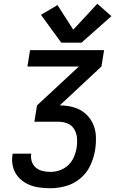

<svg xmlns="http://www.w3.org/2000/svg" viewBox="-20 -1002 616 1022"><path d="M248 0Q289 0 330.5 -11.5Q372 -23 407 -52Q442 -81 460.5 -121Q479 -161 486 -202Q492 -239 490.5 -276Q489 -313 474 -345Q459 -377 432 -399.5Q405 -422 370 -431.5Q335 -441 298 -441L520 -648L534 -735H140L126 -648H400L177 -441L163 -354H291Q317 -354 340 -344.5Q363 -335 375.5 -313.5Q388 -292 390 -266.5Q392 -241 388 -215Q384 -191 373.5 -166.5Q363 -142 343 -123Q323 -104 298 -95.5Q273 -87 248 -87Q227 -87 206.5 -92Q186 -97 171 -109.5Q156 -122 149.5 -141.5Q143 -161 146 -182L147 -184H47V-180Q41 -148 48.5 -116.5Q56 -85 76 -61.5Q96 -38 123.5 -24Q151 -10 183 -5Q215 0 248 0ZM306 -775H414L573 -916L498 -982L370 -844L286 -975L198 -923Z"/></svg>

Font: Iosevka Sparkle Medium Oblique
Style: Regular
Weight: 500
Italic angle: -9°
Designer: Belleve Invis
Foundry: Belleve Invis
Version: Version 4.5.0; ttfautohint (v1.8.3)